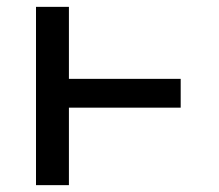

<svg xmlns="http://www.w3.org/2000/svg" viewBox="-20 -540 640 560"><path d="M85 0V-520H181V-310H507V-226H181V0Z"/></svg>

Font: Zed Mono Medium Extended
Style: Regular
Weight: 500
Width: 7
Monospace: yes
Designer: Belleve Invis
Foundry: Belleve Invis
Version: Version 1.0.0; ttfautohint (v1.8.4)